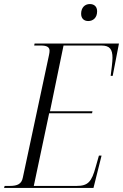

<svg xmlns="http://www.w3.org/2000/svg" viewBox="-40 -929 608 949"><path d="M396 -825C420 -825 440 -841 440 -873C440 -898 424 -909 404 -909C379 -909 361 -891 361 -861C361 -836 377 -825 396 -825ZM-20 0H422L462 -160H449L433 -104C413 -30 395 -10 338 -10H127L203 -369H415L417 -379H207L274 -704H461C503 -704 516 -685 516 -643C516 -622 511 -587 507 -554H517L548 -714H131L129 -704H162C190 -704 205 -697 205 -678C205 -672 204 -665 202 -656L73 -52C67 -20 47 -10 8 -10H-17Z"/></svg>

Font: Noto Serif Display Condensed Light
Style: Italic
Weight: 300
Width: 3
Italic angle: -12°
Designer: Monotype Design Team
Foundry: Monotype Imaging Inc.
Version: Version 2.009